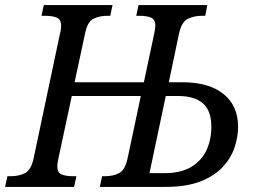

<svg xmlns="http://www.w3.org/2000/svg" viewBox="-44 -734 1003 754"><path d="M-24 0 -15 -42H-2Q30 -42 54 -54Q78 -66 88 -112L192 -604Q194 -610 195 -619Q196 -628 196 -633Q196 -658 178.5 -665Q161 -672 133 -672H119L128 -714H398L389 -672H378Q346 -672 322.5 -660Q299 -648 290 -602L249 -411H521L562 -604Q566 -623 566 -633Q566 -658 548.5 -665Q531 -672 504 -672H491L500 -714H770L762 -672H749Q718 -672 693.5 -660Q669 -648 659 -602L619 -411H672Q776 -411 833.5 -365Q891 -319 891 -236Q891 -196 877 -154.5Q863 -113 830.5 -78Q798 -43 743 -21.5Q688 0 606 0H348L357 -42H368Q400 -42 423.5 -54Q447 -66 457 -112L509 -357H238L185 -110Q181 -91 181 -81Q181 -56 198 -49Q215 -42 243 -42H256L247 0ZM655 -357H607L543 -54H602Q666 -54 707 -78.5Q748 -103 767 -144.5Q786 -186 786 -236Q786 -299 753 -328Q720 -357 655 -357Z"/></svg>

Font: Noto Serif SemiCondensed
Style: Italic
Weight: 400
Width: 4
Italic angle: -12°
Designer: Monotype Design Team
Foundry: Monotype Imaging Inc.
Version: Version 2.013